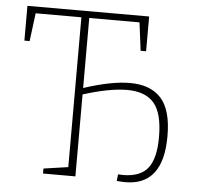

<svg xmlns="http://www.w3.org/2000/svg" viewBox="-51 -745 828 803"><g transform="rotate(5 363.5 -343.5)"><path d="M663 -201Q663 6 504 6Q492 6 468 4L471 -24L491 -23Q564 -23 596 -63.5Q628 -104 628 -194Q628 -294 591.5 -336.5Q555 -379 479 -379Q405 -379 294 -344V0H158V-21L261 -36V-665H69L54 -547H32V-693H543V-547H520L505 -665H294V-371Q410 -409 488 -409Q574 -409 618.5 -360Q663 -311 663 -201Z"/></g></svg>

Font: Bitter Pro ExtraLight
Style: Regular
Weight: 275
Designer: Sol Matas, and Bitter project Authors
Foundry: Sol Matas
Version: Version 1.010